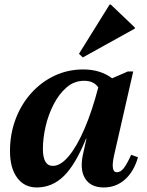

<svg xmlns="http://www.w3.org/2000/svg" viewBox="-20 -812 649 846"><path d="M142 14Q87 14 55.5 -29Q24 -72 24 -146Q24 -221 48.5 -286.5Q73 -352 117.5 -401.5Q162 -451 220.5 -478.5Q279 -506 347 -506Q422 -506 474 -467L543 -497H567L483 -129Q466 -53 495 -53Q511 -53 525 -70.5Q539 -88 558 -130L588 -119Q570 -56 530.5 -21Q491 14 437 14Q379 14 354.5 -26.5Q330 -67 347 -138L361 -201H359Q313 -87 261.5 -36.5Q210 14 142 14ZM169 -156Q169 -81 213 -81Q247 -81 283 -124Q319 -167 352.5 -245Q386 -323 413 -427Q393 -456 351 -456Q307 -456 273.5 -427Q240 -398 216.5 -352.5Q193 -307 181 -255Q169 -203 169 -156ZM345 -559 328 -575 463 -792H468L574 -691V-686Z"/></svg>

Font: Platypi SemiBold
Style: Italic
Weight: 600
Italic angle: -13°
Designer: David Sargent
Foundry: Bolt Cutter Type
Version: Version 1.200; ttfautohint (v1.8.4.7-5d5b)